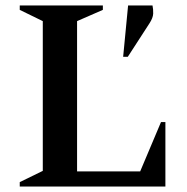

<svg xmlns="http://www.w3.org/2000/svg" viewBox="-20 -680 682 700"><path d="M52 0V-16L136 -57V-603L52 -644V-660H355V-644L261 -603V-55H491L567 -235H583V0ZM429 -473 447 -660H536Q539 -646 538.5 -630.5Q538 -615 525 -595L446 -473Z"/></svg>

Font: Spectral SemiBold
Style: Regular
Weight: 600
Designer: Jean-Baptiste Levee
Foundry: Production Type
Version: Version 2.001